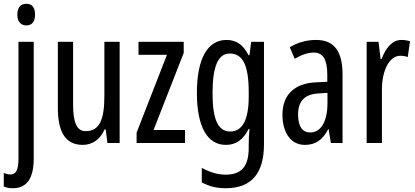

<svg xmlns="http://www.w3.org/2000/svg" viewBox="-33 -759 2205 1019"><path d="M59 -681C59 -645 77 -624 107 -624C137 -624 153 -645 153 -681C153 -718 138 -739 107 -739C76 -739 59 -719 59 -681ZM36 240C108 239 146 190 146 82V-537H65V83C65 141 53 167 22 167C11 167 -1 164 -13 159V231C1 237 17 240 36 240Z M602 -537H521V-251C521 -123 495 -63 421 -63C376 -63 355 -107 355 -202V-537H274V-187C274 -67 309 10 406 10C457 10 499 -19 522 -72H528L537 0H602Z M949 0V-69H782L942 -478V-537H702V-468H853L692 -55V0Z M1169 -547C1071 -547 1012 -452 1012 -266C1012 -85 1068 10 1166 10C1220 10 1258 -18 1287 -75H1291C1288 -43 1287 -13 1287 9V25C1287 129 1245 168 1163 168C1123 168 1083 156 1038 132V209C1077 230 1116 240 1165 240C1307 240 1368 155 1368 6V-537H1300L1291 -466H1286C1257 -523 1220 -547 1169 -547ZM1186 -475C1256 -475 1287 -412 1287 -270V-245C1287 -123 1253 -61 1189 -61C1125 -61 1095 -123 1095 -265C1095 -402 1123 -475 1186 -475Z M1645 -547C1594 -547 1547 -534 1505 -508L1531 -447C1569 -469 1602 -480 1632 -480C1683 -480 1704 -442 1704 -360V-325L1643 -322C1530 -317 1466 -256 1466 -150C1466 -65 1503 10 1586 10C1642 10 1681 -18 1709 -74H1711L1723 0H1785V-362C1785 -480 1746 -547 1645 -547ZM1657 -263 1705 -266V-212C1705 -114 1670 -56 1614 -56C1573 -56 1549 -86 1549 -152C1549 -222 1584 -259 1657 -263Z M2097 -547C2050 -547 2015 -507 1992 -445H1987L1976 -537H1913V0H1994V-280C1993 -385 2034 -463 2091 -463C2106 -463 2119 -461 2131 -456L2143 -540C2127 -545 2112 -547 2097 -547Z"/></svg>

Font: Noto Sans Gujarati ExtraCondensed
Style: Regular
Weight: 400
Width: 2
Designer: Jelle Bosma - Monotype Design Team, Universal Thirst
Foundry: Monotype Imaging Inc.
Version: Version 2.106